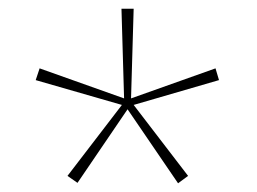

<svg xmlns="http://www.w3.org/2000/svg" viewBox="-20 -778 591 441"><path d="M281 -552 475 -621 483 -594 287 -537 412 -374 389 -357 273 -527 158 -358 135 -374 260 -537 62 -594 71 -621 265 -552 259 -758H287Z"/></svg>

Font: Noto Sans UI Thin
Style: Regular
Weight: 250
Designer: Monotype Design Team
Foundry: Monotype Imaging Inc.
Version: Version 1.001